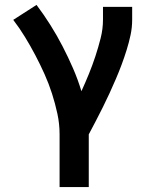

<svg xmlns="http://www.w3.org/2000/svg" viewBox="-20 -548 640 783"><path d="M223 215V0Q223 -43 214 -84.5Q205 -126 192 -166.5Q179 -207 161.5 -246Q144 -285 124 -323Q104 -361 82 -397Q60 -433 34 -467L129 -528Q159 -488 185.5 -446Q212 -404 235 -359.5Q258 -315 278 -269Q298 -223 312 -176Q328 -211 342.5 -246.5Q357 -282 369 -318.5Q381 -355 390.5 -392.5Q400 -430 400 -468V-520H519V-468Q519 -436 512.5 -405.5Q506 -375 496.5 -344.5Q487 -314 476 -284.5Q465 -255 452.5 -226Q440 -197 427 -168.5Q414 -140 400 -112Q386 -84 371.5 -56Q357 -28 342 0V215Z"/></svg>

Font: Zed Sans Extended
Style: Bold
Weight: 700
Width: 7
Designer: Belleve Invis
Foundry: Belleve Invis
Version: Version 1.0.0; ttfautohint (v1.8.4)